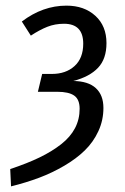

<svg xmlns="http://www.w3.org/2000/svg" viewBox="-20 -557 440 678"><path d="M214.8 -537.1Q277.3 -537.1 316.7 -501.2Q356 -465.3 356 -404.8Q356 -349.1 326.2 -317.6Q296.4 -286.1 238.8 -271Q291.5 -270.5 318.4 -245.8Q345.2 -221.2 345.2 -175.8Q345.2 -132.3 327.4 -93.8Q309.6 -55.2 279.5 -25.9Q249.5 3.4 207 28.3Q164.6 53.2 118.4 70.6Q72.3 87.9 19 101.1L16.1 40Q76.2 20 119.6 -1Q163.1 -22 195.8 -47.6Q228.5 -73.2 244.9 -104.5Q261.2 -135.7 261.2 -172.9Q261.2 -206.1 241.9 -219.5Q222.7 -232.9 182.1 -232.9H113.8L128.9 -295.9H163.1Q212.4 -295.9 243.2 -323.7Q273.9 -351.6 273.9 -402.8Q273.9 -473.1 206.1 -473.1Q174.3 -473.1 147.2 -462.4Q120.1 -451.7 88.9 -431.2L57.1 -481Q130.9 -537.1 214.8 -537.1Z"/></svg>

Font: Fira Sans Compressed Book
Style: Italic
Weight: 350
Width: 3
Italic angle: -8°
Designer: Carrois Corporate & Edenspiekermann AG
Foundry: Carrois Corporate GbR & Edenspiekermann AG
Version: Version 4.203;PS 004.203;hotconv 1.0.88;makeotf.lib2.5.64775